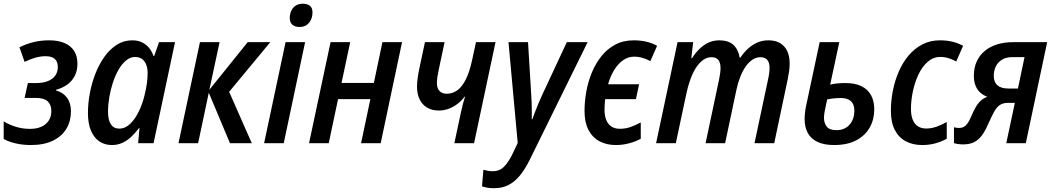

<svg xmlns="http://www.w3.org/2000/svg" viewBox="-27 -766 5634 1027"><path d="M137.7 9.8Q95.2 9.8 57.1 1Q19 -7.8 -7.3 -22.5V-116.7Q21.5 -99.1 57.4 -87.9Q93.3 -76.7 133.3 -76.7Q168.5 -76.7 193.8 -87.9Q219.2 -99.1 233.4 -120.6Q247.6 -142.1 247.6 -171.9Q247.6 -205.6 228 -223.9Q208.5 -242.2 165.5 -242.2H104.5L122.1 -321.8H168.5Q201.2 -321.8 226.8 -331.3Q252.4 -340.8 267.3 -359.9Q282.2 -378.9 282.2 -407.7Q282.2 -436 266.1 -450.7Q250 -465.3 216.8 -465.3Q189.9 -465.3 162.4 -457.5Q134.8 -449.7 104.5 -435.1L77.1 -513.2Q116.2 -532.2 154.5 -541.3Q192.9 -550.3 237.3 -550.3Q283.7 -550.3 317.4 -536.1Q351.1 -522 369.1 -494.1Q387.2 -466.3 387.2 -424.8Q387.2 -388.2 373 -360.4Q358.9 -332.5 333.5 -314Q308.1 -295.4 272.9 -285.6L272.5 -282.2Q310.1 -272 331.3 -243.4Q352.5 -214.8 352.5 -169.9Q352.5 -118.7 328.4 -77.9Q304.2 -37.1 256.3 -13.7Q208.5 9.8 137.7 9.8Z M571.3 9.8Q533.7 9.8 504.9 -9.3Q476.1 -28.3 459.7 -66.7Q443.4 -105 443.4 -162.1Q443.4 -212.4 453.4 -266.4Q463.4 -320.3 482.9 -370.8Q502.4 -421.4 531.2 -461.9Q560.1 -502.4 597.4 -526.4Q634.8 -550.3 680.7 -550.3Q709.5 -550.3 731.4 -540Q753.4 -529.8 769.3 -511.2Q785.2 -492.7 793.9 -466.8H797.9L823.7 -540.5H909.2L794.4 0H711.9L719.2 -80.6H716.3Q696.8 -54.7 675 -34.2Q653.3 -13.7 627.7 -2Q602.1 9.8 571.3 9.8ZM610.8 -78.1Q643.1 -78.1 669.7 -104Q696.3 -129.9 716.1 -171.1Q735.8 -212.4 746.6 -258.3Q755.4 -293.9 759 -322.3Q762.7 -350.6 762.7 -376.5Q762.7 -415 745.1 -438.2Q727.5 -461.4 695.8 -461.4Q670.4 -461.4 647.9 -443.1Q625.5 -424.8 607.7 -394Q589.8 -363.3 577.1 -325Q564.5 -286.6 557.6 -246.1Q550.8 -205.6 550.8 -168.9Q550.8 -123.5 566.2 -100.8Q581.5 -78.1 610.8 -78.1Z M927.7 0 1042.5 -540.5H1147.5L1092.8 -285.6L1297.9 -540.5H1418.9L1198.7 -274.9L1319.8 0H1203.1L1089.8 -270L1032.7 0Z M1385.7 0 1500.5 -540.5H1605L1490.7 0ZM1576.2 -621.6Q1551.8 -621.6 1537.4 -633.5Q1522.9 -645.5 1522.9 -669.9Q1522.9 -690.4 1530.8 -707.8Q1538.6 -725.1 1554.2 -735.6Q1569.8 -746.1 1592.8 -746.1Q1616.7 -746.1 1630.6 -735.1Q1644.5 -724.1 1644.5 -699.7Q1644.5 -666.5 1626 -644Q1607.4 -621.6 1576.2 -621.6Z M1626 0 1741.2 -540.5H1846.2L1799.8 -322.3H1972.7L2018.6 -540.5H2123.5L2009.3 0H1904.3L1954.1 -235.8H1781.2L1731.4 0Z M2403.3 0 2438.5 -165Q2442.9 -186.5 2448.7 -208.3Q2454.6 -230 2460.4 -248.5H2457.5Q2441.4 -226.6 2419.9 -210.2Q2398.4 -193.8 2373.3 -184.3Q2348.1 -174.8 2320.3 -174.8Q2283.2 -174.8 2257.1 -190.7Q2231 -206.5 2217.3 -235.1Q2203.6 -263.7 2203.6 -301.8Q2203.6 -323.7 2207.3 -350.6Q2210.9 -377.4 2217.3 -405.8L2246.1 -540.5H2351.1L2320.8 -397.9Q2315.9 -375.5 2313 -357.2Q2310.1 -338.9 2310.1 -321.3Q2310.1 -293.5 2324 -279.1Q2337.9 -264.6 2362.8 -264.6Q2394 -264.6 2419.7 -283.4Q2445.3 -302.2 2465.3 -342.8Q2485.4 -383.3 2499 -447.8L2519 -540.5H2623.5L2508.8 0Z M2615.7 240.7Q2593.8 240.7 2578.6 237.8Q2563.5 234.9 2551.3 231L2558.6 142.1Q2570.3 145.5 2583 147.7Q2595.7 149.9 2609.4 149.9Q2644.5 149.9 2667.7 127Q2690.9 104 2711.4 63.5L2742.2 -1L2692.9 -540.5H2797.4L2814 -267.6Q2815.9 -244.6 2816.7 -219.7Q2817.4 -194.8 2817.6 -170.9Q2817.9 -147 2817.4 -127.9H2820.3Q2826.7 -145.5 2835.2 -168Q2843.8 -190.4 2853.3 -213.1Q2862.8 -235.8 2871.6 -254.9L3004.9 -540.5H3116.2L2806.2 89.4Q2782.2 137.7 2755.1 171.4Q2728 205.1 2694.3 222.9Q2660.6 240.7 2615.7 240.7Z M3267.6 9.8Q3217.3 9.8 3179.4 -10.5Q3141.6 -30.8 3120.6 -71.3Q3099.6 -111.8 3099.6 -172.9Q3099.6 -223.1 3109.1 -276.1Q3118.7 -329.1 3138.9 -378.2Q3159.2 -427.2 3190.4 -466.1Q3221.7 -504.9 3264.6 -527.6Q3307.6 -550.3 3363.3 -550.3Q3398.9 -550.3 3430.4 -543Q3461.9 -535.6 3487.8 -521L3451.7 -439Q3433.6 -449.2 3411.1 -456.1Q3388.7 -462.9 3364.7 -462.9Q3332 -462.9 3304.7 -443.1Q3277.3 -423.3 3257.3 -390.1Q3237.3 -356.9 3225.6 -315.4H3391.6L3374.5 -235.8H3210Q3208.5 -222.2 3207.5 -208.3Q3206.5 -194.3 3206.5 -180.7Q3206.5 -146.5 3216.1 -123.5Q3225.6 -100.6 3243.9 -88.9Q3262.2 -77.1 3288.6 -77.1Q3317.9 -77.1 3345 -86.4Q3372.1 -95.7 3400.4 -111.3V-23.9Q3374.5 -9.3 3339.4 0.2Q3304.2 9.8 3267.6 9.8Z M3482.4 0 3597.2 -540.5H3680.7L3670.9 -455.1H3674.8Q3691.9 -481.9 3713.4 -503.4Q3734.9 -524.9 3761.7 -537.6Q3788.6 -550.3 3820.8 -550.3Q3868.7 -550.3 3895.3 -526.4Q3921.9 -502.4 3929.7 -457.5H3933.1Q3950.7 -483.9 3973.1 -504.9Q3995.6 -525.9 4023.2 -538.1Q4050.8 -550.3 4082.5 -550.3Q4137.7 -550.3 4167.2 -517.8Q4196.8 -485.4 4196.8 -425.3Q4196.8 -407.2 4194.1 -386.7Q4191.4 -366.2 4187 -344.7L4114.3 0H4008.8L4080.6 -337.9Q4085 -356.9 4087.2 -373.5Q4089.4 -390.1 4089.4 -402.8Q4089.4 -431.2 4077.1 -445.6Q4064.9 -460 4040 -460Q4017.6 -460 3997.8 -446.8Q3978 -433.6 3961.4 -409.9Q3944.8 -386.2 3932.4 -354.5Q3919.9 -322.8 3912.1 -285.6L3851.6 0H3747.1L3819.3 -340.8Q3823.2 -359.4 3825.2 -375Q3827.1 -390.6 3827.1 -402.3Q3827.1 -430.7 3815.4 -445.3Q3803.7 -460 3778.8 -460Q3754.9 -460 3733.9 -445.1Q3712.9 -430.2 3695.8 -403.6Q3678.7 -377 3665.5 -340.6Q3652.3 -304.2 3643.6 -261.7L3587.9 0Z M4434.1 9.8Q4382.8 9.8 4347.7 -6.1Q4312.5 -22 4294.7 -53Q4276.9 -84 4276.9 -129.4Q4276.9 -147.5 4279.5 -168.5Q4282.2 -189.5 4287.6 -212.9L4357.4 -540.5H4462.4L4413.6 -313.5Q4429.7 -317.4 4450.2 -319.6Q4470.7 -321.8 4494.6 -321.8Q4547.9 -321.8 4582 -304.4Q4616.2 -287.1 4632.8 -255.6Q4649.4 -224.1 4649.4 -181.2Q4649.4 -127 4625 -83.7Q4600.6 -40.5 4553 -15.4Q4505.4 9.8 4434.1 9.8ZM4447.3 -69.8Q4470.7 -69.8 4488.8 -78.1Q4506.8 -86.4 4518.8 -100.8Q4530.8 -115.2 4536.9 -133.8Q4543 -152.3 4543 -172.9Q4543 -194.8 4535.4 -210.2Q4527.8 -225.6 4511.5 -233.6Q4495.1 -241.7 4468.8 -241.7Q4451.7 -241.7 4433.1 -239.7Q4414.6 -237.8 4397.5 -234.4Q4388.2 -193.8 4384.3 -171.6Q4380.4 -149.4 4380.4 -135.3Q4380.4 -108.9 4394.8 -89.4Q4409.2 -69.8 4447.3 -69.8Z M4906.2 9.8Q4855 9.8 4817.4 -10.5Q4779.8 -30.8 4759 -71.5Q4738.3 -112.3 4738.3 -173.3Q4738.3 -226.6 4748.8 -280.3Q4759.3 -334 4780.3 -382.6Q4801.3 -431.2 4832.8 -468.8Q4864.3 -506.3 4906.2 -528.3Q4948.2 -550.3 5001 -550.3Q5036.6 -550.3 5067.4 -543Q5098.1 -535.6 5124.5 -521L5087.9 -437Q5069.8 -447.3 5048.1 -454.3Q5026.4 -461.4 5002.9 -461.4Q4964.8 -461.4 4935.3 -435.5Q4905.8 -409.7 4886 -367.9Q4866.2 -326.2 4856 -277.6Q4845.7 -229 4845.7 -183.1Q4845.7 -148.9 4855.2 -125.5Q4864.7 -102.1 4883.1 -90.3Q4901.4 -78.6 4927.2 -78.6Q4955.1 -78.6 4981.9 -88.1Q5008.8 -97.7 5037.1 -113.3V-23.9Q5011.2 -9.3 4978 0.2Q4944.8 9.8 4906.2 9.8Z M5125.5 6.3Q5109.4 6.3 5096.9 4.4Q5084.5 2.4 5075.7 -0.5V-85.4Q5081.5 -83.5 5088.6 -82.5Q5095.7 -81.5 5103.5 -81.5Q5117.2 -81.5 5128.2 -87.4Q5139.2 -93.3 5148.4 -106.2Q5157.7 -119.1 5167 -141.1Q5180.2 -172.4 5192.4 -193.4Q5204.6 -214.4 5219.5 -227.8Q5234.4 -241.2 5254.4 -248Q5231.4 -256.8 5215.3 -271.7Q5199.2 -286.6 5190.7 -308.8Q5182.1 -331.1 5182.1 -360.4Q5182.1 -403.3 5197.3 -436.8Q5212.4 -470.2 5240.2 -493.4Q5268.1 -516.6 5306.6 -528.6Q5345.2 -540.5 5392.1 -540.5H5574.2L5460 0H5355.5L5401.4 -215.8H5364.7Q5337.9 -215.8 5320.8 -204.1Q5303.7 -192.4 5289.8 -167Q5275.9 -141.6 5257.8 -100.6Q5242.2 -64.5 5224.1 -40.5Q5206.1 -16.6 5182.6 -5.1Q5159.2 6.3 5125.5 6.3ZM5366.7 -292.5H5418L5453.1 -460.4H5387.2Q5355.5 -460.4 5333.5 -447.3Q5311.5 -434.1 5300 -411.4Q5288.6 -388.7 5288.6 -360.4Q5288.6 -326.7 5308.3 -309.6Q5328.1 -292.5 5366.7 -292.5Z"/></svg>

Font: Open Sans SemiCondensed SemiBold
Style: Italic
Weight: 600
Width: 4
Italic angle: -12°
Designer: Monotype Design Team
Foundry: Monotype Imaging Inc.
Version: Version 3.000